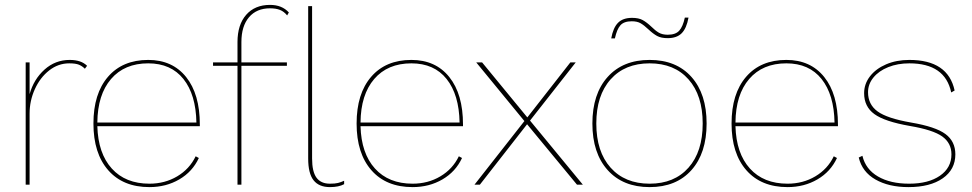

<svg xmlns="http://www.w3.org/2000/svg" viewBox="-20 -755 3973 785"><path d="M336 -486 327 -474Q316 -485 302.5 -490.5Q289 -496 263 -496Q218 -496 181 -467Q144 -438 122.5 -390.5Q101 -343 101 -291V0H85V-500H101V-370Q118 -431 162 -470.5Q206 -510 265 -510Q312 -510 336 -486Z M797 -239H378Q381 -128 437 -66Q493 -4 591 -4Q654 -4 704.5 -34Q755 -64 780 -116L793 -109Q767 -53 713 -21.5Q659 10 591 10Q483 10 422.5 -59Q362 -128 362 -250Q362 -372 421.5 -441Q481 -510 586 -510Q685 -510 741 -440Q797 -370 797 -246ZM378 -254H783Q781 -368 730 -432Q679 -496 586 -496Q489 -496 434 -432Q379 -368 378 -254Z M967 -583V-500H1153V-486H967V0H951V-486H851V-500H951V-583Q951 -654 986.5 -694.5Q1022 -735 1084 -735Q1133 -735 1161 -704L1154 -692Q1141 -708 1124.5 -714.5Q1108 -721 1084 -721Q1029 -721 998 -684.5Q967 -648 967 -583ZM1256 -107Q1256 -53 1274 -28.5Q1292 -4 1329 -4Q1350 -4 1362 -7Q1374 -10 1387 -16V-2Q1365 10 1329 10Q1284 10 1262 -18Q1240 -46 1240 -107V-730H1256Z M1873 -239H1454Q1457 -128 1513 -66Q1569 -4 1667 -4Q1730 -4 1780.5 -34Q1831 -64 1856 -116L1869 -109Q1843 -53 1789 -21.5Q1735 10 1667 10Q1559 10 1498.5 -59Q1438 -128 1438 -250Q1438 -372 1497.5 -441Q1557 -510 1662 -510Q1761 -510 1817 -440Q1873 -370 1873 -246ZM1454 -254H1859Q1857 -368 1806 -432Q1755 -496 1662 -496Q1565 -496 1510 -432Q1455 -368 1454 -254Z M2339 0 2135 -247 1942 0H1920L2124 -260L1927 -500H1951L2136 -275L2312 -500H2334L2147 -262L2363 0Z M2869 -250Q2869 -129 2807 -59.5Q2745 10 2636 10Q2527 10 2464.5 -59.5Q2402 -129 2402 -250Q2402 -371 2464.5 -440.5Q2527 -510 2636 -510Q2745 -510 2807 -440.5Q2869 -371 2869 -250ZM2418 -250Q2418 -135 2476.5 -69.5Q2535 -4 2636 -4Q2737 -4 2795 -69.5Q2853 -135 2853 -250Q2853 -365 2795 -430.5Q2737 -496 2636 -496Q2535 -496 2476.5 -430.5Q2418 -365 2418 -250ZM2710 -599Q2683 -599 2666.5 -608Q2650 -617 2631 -635Q2613 -652 2599 -660Q2585 -668 2563 -668Q2531 -668 2516.5 -651.5Q2502 -635 2494 -598H2479Q2487 -642 2507 -662Q2527 -682 2564 -682Q2591 -682 2607.5 -673Q2624 -664 2643 -646Q2659 -630 2673.5 -621.5Q2688 -613 2710 -613Q2742 -613 2757 -629.5Q2772 -646 2780 -683H2795Q2787 -639 2767 -619Q2747 -599 2710 -599Z M3406 -239H2987Q2990 -128 3046 -66Q3102 -4 3200 -4Q3263 -4 3313.5 -34Q3364 -64 3389 -116L3402 -109Q3376 -53 3322 -21.5Q3268 10 3200 10Q3092 10 3031.5 -59Q2971 -128 2971 -250Q2971 -372 3030.5 -441Q3090 -510 3195 -510Q3294 -510 3350 -440Q3406 -370 3406 -246ZM2987 -254H3392Q3390 -368 3339 -432Q3288 -496 3195 -496Q3098 -496 3043 -432Q2988 -368 2987 -254Z M3491 -111 3506 -118Q3519 -63 3569.5 -33.5Q3620 -4 3697 -4Q3776 -4 3823 -36.5Q3870 -69 3870 -124Q3870 -170 3832.5 -197Q3795 -224 3700 -240Q3597 -258 3555 -288.5Q3513 -319 3513 -374Q3513 -412 3537 -443Q3561 -474 3603 -492Q3645 -510 3698 -510Q3856 -510 3883 -385L3869 -377Q3844 -496 3698 -496Q3650 -496 3611.5 -480.5Q3573 -465 3551 -438Q3529 -411 3529 -378Q3529 -328 3568 -299.5Q3607 -271 3705 -254Q3805 -237 3845.5 -207Q3886 -177 3886 -124Q3886 -62 3834.5 -26Q3783 10 3694 10Q3614 10 3559.5 -21Q3505 -52 3491 -111Z"/></svg>

Font: Work Sans Hairline
Style: Regular
Weight: 400
Designer: Wei Huang
Foundry: Wei Huang
Version: Version 1.032